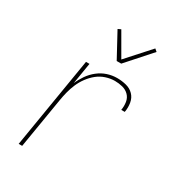

<svg xmlns="http://www.w3.org/2000/svg" viewBox="-181 -852 863 954"><g transform="rotate(30 250.0 -375.0)"><path d="M76 0 162 -520H182L162 -398Q173 -424 190 -448.5Q207 -473 230.5 -491.5Q254 -510 281.5 -519Q309 -528 337 -528Q364 -528 389.5 -521.5Q415 -515 432 -497.5Q449 -480 453.5 -454Q458 -428 453 -401H433Q437 -424 433.5 -446.5Q430 -469 415 -484Q400 -499 378.5 -504.5Q357 -510 334 -510Q309 -510 283 -501.5Q257 -493 236 -476Q215 -459 198.5 -436.5Q182 -414 171.5 -389.5Q161 -365 154.5 -339.5Q148 -314 144 -289L96 0ZM292 -600 216 -740 233 -748 308 -618 427 -750 441 -738 318 -600Z"/></g></svg>

Font: Iosevka Thin Oblique
Style: Regular
Weight: 100
Italic angle: -9°
Monospace: yes
Designer: Belleve Invis
Foundry: Belleve Invis
Version: Version 32.5.0; ttfautohint (v1.8.4)